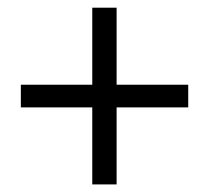

<svg xmlns="http://www.w3.org/2000/svg" viewBox="-20 -592 549 504"><path d="M222.2 -107.9V-310.1H34.7V-369.6H222.2V-571.8H286.1V-369.6H474.1V-310.1H286.1V-107.9Z"/></svg>

Font: Akatab
Style: Regular
Weight: 400
Designer: SIL Global
Foundry: SIL Global
Version: Version 4.100